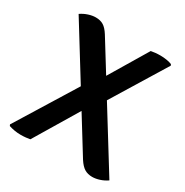

<svg xmlns="http://www.w3.org/2000/svg" viewBox="-162 -822 923 960"><g transform="rotate(30 299.0 -342.0)"><path d="M35 -663.5Q54.5 -677 76.8 -684.2Q99 -691.5 119 -691.5Q145 -691.5 163.2 -680.5Q181.5 -669.5 199.5 -641L584.5 -19.5Q565 -6 542.8 1.2Q520.5 8.5 500.5 8.5Q475 8.5 456.2 -2.8Q437.5 -14 419 -42.5ZM440 -683Q450 -685 463.8 -686.5Q477.5 -688 493.5 -688Q512 -688 530.2 -685Q548.5 -682 560 -677L563.5 -670L354 -328.5L302 -270.5L139.5 0Q130.5 2 115.8 3.5Q101 5 85.5 5Q67 5 48.8 1.8Q30.5 -1.5 17.5 -6L14 -13.5L246 -389L298 -446Z"/></g></svg>

Font: Signika Negative Light SemiBold
Style: Regular
Weight: 600
Version: Version 2.001